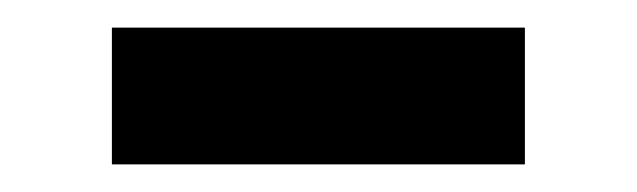

<svg xmlns="http://www.w3.org/2000/svg" viewBox="-20 -343 461 139"><path d="M61 -224V-323H360V-224Z"/></svg>

Font: Oxford Sans SemiBold
Style: Regular
Weight: 600
Designer: Matt McInerney, Pablo Impallari, Rodrigo Fuenzalida
Foundry: Matt McInerney, Pablo Impallari, Rodrigo Fuenzalida
Version: Version 3.000g; ttfautohint (v1.5) -l 8 -r 28 -G 28 -x 14 -D